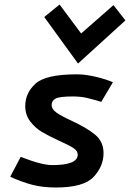

<svg xmlns="http://www.w3.org/2000/svg" viewBox="-20 -815 572 846"><path d="M25 0ZM226.2 11.2Q348.8 11.2 392.5 -35.6Q436.2 -82.5 436.2 -140Q436.2 -191.2 398.8 -221.9Q361.2 -252.5 293.8 -283.8Q250 -303.8 228.8 -318.8Q207.5 -333.8 207.5 -352.5Q207.5 -371.2 225 -380.6Q242.5 -390 301.2 -390Q335 -390 361.9 -383.8Q388.8 -377.5 426.2 -366.2L477.5 -452.5Q450 -465 403.8 -476.2Q357.5 -487.5 318.8 -487.5Q181.2 -487.5 136.2 -446.2Q91.2 -405 91.2 -347.5Q91.2 -308.8 113.1 -280Q135 -251.2 164.4 -233.8Q193.8 -216.2 242.5 -193.8Q285 -175 303.8 -162.5Q322.5 -150 322.5 -133.8Q322.5 -87.5 210 -87.5Q163.8 -87.5 71.2 -123.8L25 -36.2Q73.8 -13.8 120.6 -1.2Q167.5 11.2 226.2 11.2ZM242.5 -795 175 -740 323.8 -535 532.5 -725 480 -792.5 337.5 -667.5Z"/></svg>

Font: Cambay
Style: Bold Italic
Weight: 700
Italic angle: -11°
Designer: Pooja Saxena
Foundry: Pooja Saxena
Version: Version 1.006;PS 001.006;hotconv 1.0.70;makeotf.lib2.5.58329